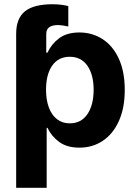

<svg xmlns="http://www.w3.org/2000/svg" viewBox="-20 -691 648 910"><path d="M229.5 -670.9Q252 -670.9 271.7 -668.2Q291.5 -665.5 303.7 -662.1V-565.4Q277.8 -571.3 256.8 -572.3Q227.5 -572.3 213.4 -562Q199.2 -551.8 199.2 -530.3V-441.4H205.1Q223.1 -481.4 259.8 -509.3Q296.4 -537.1 356.4 -537.1Q416.5 -537.1 465.3 -506.1Q514.2 -475.1 542.7 -413.8Q571.3 -352.5 571.3 -264.6Q571.3 -178.7 543.2 -116.9Q515.1 -55.2 466.6 -23.2Q418 8.8 356.4 8.8Q297.4 8.8 260.5 -18.3Q223.6 -45.4 205.1 -85H201.2V199.2H56.6V-530.3Q56.6 -604 98.4 -637.5Q140.1 -670.9 229.5 -670.9ZM310.5 -106.4Q364.7 -106.4 394.3 -149.9Q423.8 -193.4 423.8 -265.6Q423.8 -336.9 394.3 -379.4Q364.7 -421.9 310.5 -421.9Q256.8 -421.9 227.5 -380.1Q198.2 -338.4 198.2 -265.6Q198.2 -217.8 211.4 -181.9Q224.6 -146 250 -126.2Q275.4 -106.4 310.5 -106.4Z"/></svg>

Font: Pretendard JP
Style: Bold
Weight: 700
Designer: Base glyphs from Inter by Rasmus Andersson; Hangeul glyphs from Noto Sans CJK(Source Han Sans) by Jang Soo-young and Kan
Foundry: Kil Hyung-jin
Version: Version 1.309